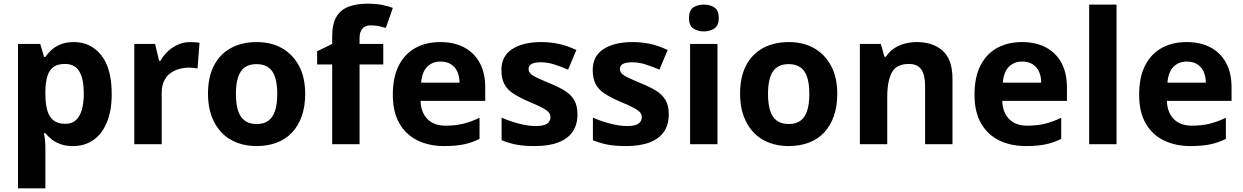

<svg xmlns="http://www.w3.org/2000/svg" viewBox="-20 -785 6766 1045"><path d="M382 -556Q474 -556 531 -484.5Q588 -413 588 -274Q588 -181 561 -117.5Q534 -54 487 -22Q440 10 378 10Q339 10 310.5 0Q282 -10 262 -26Q242 -42 227 -60H219Q223 -41 225 -20.5Q227 0 227 20V240H78V-546H199L220 -475H227Q242 -497 263 -515.5Q284 -534 313.5 -545Q343 -556 382 -556ZM334 -437Q295 -437 272 -421Q249 -405 238.5 -372.5Q228 -340 227 -291V-275Q227 -222 237 -185.5Q247 -149 271 -130Q295 -111 336 -111Q370 -111 392 -130Q414 -149 425 -186Q436 -223 436 -276Q436 -356 411.5 -396.5Q387 -437 334 -437Z M1016 -556Q1027 -556 1042 -555Q1057 -554 1066 -552L1055 -412Q1048 -414 1034.5 -415.5Q1021 -417 1011 -417Q982 -417 955 -409.5Q928 -402 906.5 -386Q885 -370 872.5 -343.5Q860 -317 860 -278V0H711V-546H824L846 -454H853Q869 -482 893 -505Q917 -528 948.5 -542Q980 -556 1016 -556Z M1641 -274Q1641 -205.6 1622.5 -153.1Q1603.9 -100.5 1569.5 -63.7Q1535 -27 1486 -8.5Q1437 10 1375.4 10Q1318.2 10 1269.6 -8.5Q1221 -27 1186 -63.5Q1151 -100 1131.5 -153Q1112 -206 1112 -274.2Q1112 -364.7 1144 -427.3Q1176.1 -489.9 1235.9 -522.9Q1295.7 -556 1378 -556Q1455.4 -556 1514.2 -523Q1573 -490 1607 -427.3Q1641 -364.7 1641 -274ZM1264 -273.8Q1264 -220 1275.5 -183.5Q1287 -147 1312 -128.5Q1337 -110 1377 -110Q1417 -110 1441.5 -128.5Q1466 -147 1477.5 -183.5Q1489 -220 1489 -273.6Q1489 -328 1477.5 -364Q1466 -400 1441 -418Q1416.1 -436 1376.3 -436Q1317 -436 1290.5 -395.5Q1264 -355 1264 -273.8Z M2066 -434H1937V0H1788V-434H1706V-506L1788 -546V-586Q1788 -656 1811.5 -694.5Q1835 -733 1878.5 -749Q1922 -765 1981 -765Q2025 -765 2060.5 -758Q2096 -751 2118 -742L2080 -633Q2063 -638 2043 -642.5Q2023 -647 1997 -647Q1966 -647 1951.5 -628Q1937 -609 1937 -580V-546H2066Z M2376 -556Q2452 -556 2506.5 -527Q2561 -498 2591 -443Q2621 -388 2621 -308V-236H2269Q2271 -173 2306.5 -137Q2342 -101 2405 -101Q2458 -101 2501 -111.5Q2544 -122 2590 -144V-29Q2550 -9 2505.5 0.5Q2461 10 2398 10Q2316 10 2253 -20.5Q2190 -51 2154 -113Q2118 -175 2118 -269Q2118 -365 2150.5 -428.5Q2183 -492 2241 -524Q2299 -556 2376 -556ZM2377 -450Q2334 -450 2305.5 -422Q2277 -394 2272 -335H2481Q2481 -368 2469.5 -394Q2458 -420 2435 -435Q2412 -450 2377 -450Z M3123 -162Q3123 -107 3097 -68.5Q3071 -30 3019 -10Q2967 10 2890 10Q2833 10 2792 2.5Q2751 -5 2710 -22V-145Q2754 -125 2805 -112Q2856 -99 2895 -99Q2939 -99 2957.5 -112Q2976 -125 2976 -146Q2976 -160 2968.5 -171Q2961 -182 2936 -196Q2911 -210 2858 -232Q2807 -254 2774 -275.5Q2741 -297 2725 -327.5Q2709 -358 2709 -404Q2709 -480 2768 -518Q2827 -556 2925 -556Q2976 -556 3022 -546Q3068 -536 3117 -513L3072 -406Q3032 -423 2996 -434.5Q2960 -446 2923 -446Q2890 -446 2873.5 -437Q2857 -428 2857 -410Q2857 -397 2865.5 -386.5Q2874 -376 2898.5 -364Q2923 -352 2971 -332Q3018 -313 3052 -292.5Q3086 -272 3104.5 -241.5Q3123 -211 3123 -162Z M3620 -162Q3620 -107 3594 -68.5Q3568 -30 3516 -10Q3464 10 3387 10Q3330 10 3289 2.5Q3248 -5 3207 -22V-145Q3251 -125 3302 -112Q3353 -99 3392 -99Q3436 -99 3454.5 -112Q3473 -125 3473 -146Q3473 -160 3465.5 -171Q3458 -182 3433 -196Q3408 -210 3355 -232Q3304 -254 3271 -275.5Q3238 -297 3222 -327.5Q3206 -358 3206 -404Q3206 -480 3265 -518Q3324 -556 3422 -556Q3473 -556 3519 -546Q3565 -536 3614 -513L3569 -406Q3529 -423 3493 -434.5Q3457 -446 3420 -446Q3387 -446 3370.5 -437Q3354 -428 3354 -410Q3354 -397 3362.5 -386.5Q3371 -376 3395.5 -364Q3420 -352 3468 -332Q3515 -313 3549 -292.5Q3583 -272 3601.5 -241.5Q3620 -211 3620 -162Z M3885 -546V0H3736V-546ZM3811 -760Q3844 -760 3868 -744.5Q3892 -729 3892 -686.8Q3892 -646 3868 -630Q3844 -614 3811 -614Q3776.7 -614 3753.4 -630Q3730 -646 3730 -686.8Q3730 -729 3753.4 -744.5Q3776.7 -760 3811 -760Z M4537 -274Q4537 -205.6 4518.5 -153.1Q4499.9 -100.5 4465.5 -63.7Q4431 -27 4382 -8.5Q4333 10 4271.4 10Q4214.2 10 4165.6 -8.5Q4117 -27 4082 -63.5Q4047 -100 4027.5 -153Q4008 -206 4008 -274.2Q4008 -364.7 4040 -427.3Q4072.1 -489.9 4131.9 -522.9Q4191.7 -556 4274 -556Q4351.4 -556 4410.2 -523Q4469 -490 4503 -427.3Q4537 -364.7 4537 -274ZM4160 -273.8Q4160 -220 4171.5 -183.5Q4183 -147 4208 -128.5Q4233 -110 4273 -110Q4313 -110 4337.5 -128.5Q4362 -147 4373.5 -183.5Q4385 -220 4385 -273.6Q4385 -328 4373.5 -364Q4362 -400 4337 -418Q4312.1 -436 4272.3 -436Q4213 -436 4186.5 -395.5Q4160 -355 4160 -273.8Z M4970 -556Q5058 -556 5111 -508.5Q5164 -461 5164 -356V0H5015V-319Q5015 -378 4994 -407.5Q4973 -437 4927 -437Q4859 -437 4834 -390.5Q4809 -344 4809 -257V0H4660V-546H4774L4794 -476H4802Q4820 -504 4846 -521.5Q4872 -539 4904 -547.5Q4936 -556 4970 -556Z M5542 -556Q5618 -556 5672.5 -527Q5727 -498 5757 -443Q5787 -388 5787 -308V-236H5435Q5437 -173 5472.5 -137Q5508 -101 5571 -101Q5624 -101 5667 -111.5Q5710 -122 5756 -144V-29Q5716 -9 5671.5 0.5Q5627 10 5564 10Q5482 10 5419 -20.5Q5356 -51 5320 -113Q5284 -175 5284 -269Q5284 -365 5316.5 -428.5Q5349 -492 5407 -524Q5465 -556 5542 -556ZM5543 -450Q5500 -450 5471.5 -422Q5443 -394 5438 -335H5647Q5647 -368 5635.5 -394Q5624 -420 5601 -435Q5578 -450 5543 -450Z M6057 0H5908V-760H6057Z M6438 -556Q6514 -556 6568.5 -527Q6623 -498 6653 -443Q6683 -388 6683 -308V-236H6331Q6333 -173 6368.5 -137Q6404 -101 6467 -101Q6520 -101 6563 -111.5Q6606 -122 6652 -144V-29Q6612 -9 6567.5 0.5Q6523 10 6460 10Q6378 10 6315 -20.5Q6252 -51 6216 -113Q6180 -175 6180 -269Q6180 -365 6212.5 -428.5Q6245 -492 6303 -524Q6361 -556 6438 -556ZM6439 -450Q6396 -450 6367.5 -422Q6339 -394 6334 -335H6543Q6543 -368 6531.5 -394Q6520 -420 6497 -435Q6474 -450 6439 -450Z"/></svg>

Font: Noto Sans Kannada
Style: Regular
Weight: 400
Designer: Jelle Bosma - Monotype Design Team
Foundry: Monotype Imaging Inc.
Version: Version 2.003